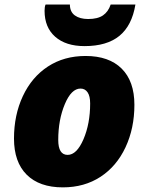

<svg xmlns="http://www.w3.org/2000/svg" viewBox="-20 -807 647 837"><path d="M253.9 9.8Q151.9 9.8 96.4 -45.4Q41 -100.6 41 -203.1Q41 -305.7 79.8 -388.4Q118.7 -471.2 189 -517.1Q259.3 -563 353 -563Q455.1 -563 510.5 -507.8Q565.9 -452.6 565.9 -350.1Q565.9 -247.6 527.1 -164.8Q488.3 -82 418 -36.1Q347.7 9.8 253.9 9.8ZM331.1 -420.9Q291 -420.9 262.5 -352.8Q233.9 -284.7 233.9 -196.8Q233.9 -131.8 274.9 -131.8Q314.5 -131.8 343.8 -199.7Q373 -267.6 373 -356Q373 -388.2 361.8 -404.5Q350.6 -420.9 331.1 -420.9ZM570.3 -787.1Q555.2 -695.3 500.5 -650.6Q445.8 -606 348.6 -606Q267.1 -606 220.7 -646.7Q174.3 -687.5 174.3 -759.8Q174.3 -778.3 178.7 -787.1H284.7Q284.7 -755.4 306.4 -739.7Q328.1 -724.1 364.3 -724.1Q405.8 -724.1 429 -740Q452.1 -755.9 462.4 -787.1Z"/></svg>

Font: Open Sans Extrabold
Style: Italic
Weight: 800
Italic angle: -12°
Foundry: Ascender Corporation
Version: Version 1.10